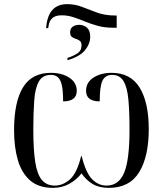

<svg xmlns="http://www.w3.org/2000/svg" viewBox="-20 -898 785 928"><path d="M203 -762Q211 -878 305 -878Q343 -878 377 -864.5Q411 -851 449.5 -837Q488 -823 537 -823H544V-764H525Q486 -764 453 -773Q420 -782 391 -794Q362 -806 334.5 -815Q307 -824 278 -824Q248 -824 233 -810.5Q218 -797 215 -774L213 -762ZM306 -618Q334 -627 354 -640Q374 -653 374 -679Q374 -694 366 -700.5Q358 -707 347 -710Q336 -713 327.5 -719.5Q319 -726 319 -742Q319 -761 332 -769.5Q345 -778 363 -778Q384 -778 400 -764.5Q416 -751 416 -721Q416 -686 390.5 -655Q365 -624 306 -607ZM236 10Q167 10 126 -25.5Q85 -61 66.5 -123.5Q48 -186 48 -268Q48 -405 91 -475.5Q134 -546 226 -546Q279 -546 315 -522.5Q351 -499 351 -459Q351 -408 285 -408Q285 -460 278.5 -487.5Q272 -515 259 -525.5Q246 -536 226 -536Q186 -536 168 -504.5Q150 -473 145.5 -413.5Q141 -354 141 -272Q141 -173 150.5 -113.5Q160 -54 183 -27.5Q206 -1 245 -1Q284 -1 318 -31Q352 -61 372 -143H375Q395 -62 425.5 -31.5Q456 -1 495 -1Q554 -1 580 -63Q606 -125 606 -271Q606 -358 600.5 -417Q595 -476 577 -506Q559 -536 522 -536Q489 -536 475.5 -508.5Q462 -481 462 -408Q396 -408 396 -459Q396 -500 432 -523Q468 -546 519 -546Q611 -546 655 -474.5Q699 -403 699 -274Q699 -141 652.5 -65.5Q606 10 506 10Q459 10 428 -8.5Q397 -27 374 -60Q350 -29 315 -9.5Q280 10 236 10Z"/></svg>

Font: Noto Serif Display SemiCondensed
Style: Regular
Weight: 400
Width: 4
Designer: Monotype Design Team
Foundry: Monotype Imaging Inc.
Version: Version 2.009